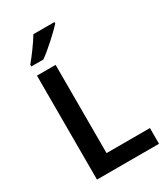

<svg xmlns="http://www.w3.org/2000/svg" viewBox="-225 -1040 1000 1142"><g transform="rotate(-30 275.0 -469.0)"><path d="M342 -928V-938H198C171 -893 122 -827 91 -790V-778H174C224 -813 309 -891 342 -928ZM93 0H519V-108H221V-714H93Z"/></g></svg>

Font: Noto Sans Gunjala Gondi Semibold
Style: Regular
Weight: 400
Designer: Ek Type
Foundry: Ek Type
Version: Version 1.004